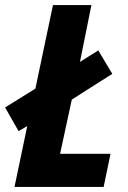

<svg xmlns="http://www.w3.org/2000/svg" viewBox="-37 -734 504 754"><path d="M20 0H370L397 -130H199L245 -343L404 -444L349 -536L277 -491L322 -714H171L102 -386L-17 -312L36 -219L70 -239Z"/></svg>

Font: Noto Sans Display SemiCondensed Extra
Style: Italic
Weight: 800
Width: 4
Italic angle: -12°
Designer: Monotype Design Team
Foundry: Monotype Imaging Inc.
Version: Version 1.900